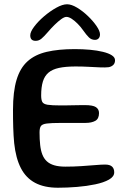

<svg xmlns="http://www.w3.org/2000/svg" viewBox="-20 -853 609 904"><path d="M252.7 30.9Q188.8 30.9 145.4 7.9Q102.1 -15.1 78.2 -61.7Q54.3 -108.2 46.8 -178.8Q45.1 -195.9 44 -214.2Q43 -232.5 42.3 -252.2Q41.6 -271.9 41.4 -292.8Q41.2 -313.8 41.2 -336.2Q41.2 -421.6 58 -477.2Q74.7 -532.9 109.8 -564.4Q144.8 -596 200 -608.9Q255.2 -621.8 331.8 -621.8Q369.3 -621.8 403.6 -618.7Q437.9 -615.5 464.4 -609Q490.9 -602.6 506.2 -592.8Q521.6 -583 521.6 -569.4Q521.6 -555.2 513.3 -547.2Q505 -539.2 491.8 -536.6Q476.2 -534.7 450.9 -535.8Q425.6 -536.9 395.2 -538.5Q364.7 -540.2 333.1 -540Q288.1 -539.8 257.4 -533.2Q226.8 -526.6 208.4 -511.1Q190.1 -495.6 181.9 -469.2Q173.8 -442.7 173.8 -403.5Q173.8 -383.2 179.1 -373.2Q184.4 -363.1 204 -359.8Q223.6 -356.6 266.4 -356.6Q276.9 -356.6 292.3 -356.8Q307.8 -357 324.6 -357.4Q341.3 -357.8 356.1 -357.9Q370.8 -358.1 379.6 -358.1Q417.1 -358.1 431.6 -348.6Q446.2 -339 446.2 -320.6Q446.2 -293.9 428.8 -284.1Q411.4 -274.3 382.8 -274.3Q370.6 -274.3 355.4 -274.3Q340.3 -274.3 324.2 -274.2Q308.1 -274.2 292.9 -274.2Q277.8 -274.2 266.1 -274.2Q221.4 -274.2 200.1 -271.4Q178.7 -268.6 172.4 -259.2Q166.2 -249.9 166.2 -229.9Q166.2 -196.9 169.1 -170.7Q171.9 -144.6 179.4 -125.3Q186.9 -106.1 200.7 -93.4Q214.5 -80.8 235.9 -74.6Q257.3 -68.4 288.1 -68.4Q326 -68.4 362.4 -70.8Q398.9 -73.2 428.5 -75.7Q458.1 -78.2 474.6 -78.2Q497.1 -78.2 507.4 -68.8Q517.8 -59.4 517.8 -41.6Q517.8 -21.4 493.1 -7.4Q468.4 6.6 428.6 14.9Q388.9 23.3 342.4 27.1Q296 30.9 252.7 30.9ZM147.8 -660.7Q122.4 -660.7 122.4 -686.5Q122.4 -702.9 140.8 -727.4Q159.1 -751.9 187.2 -776Q215.3 -800.1 244.8 -816.5Q274.2 -832.9 295.9 -832.9Q316.4 -832.9 342.9 -817Q369.3 -801.1 394 -777.4Q418.6 -753.8 434.7 -730.2Q450.8 -706.6 450.8 -691.2Q450.8 -679.1 444.3 -672.2Q437.9 -665.3 427.1 -665.3Q410.6 -665.3 398.7 -676.8Q386.8 -688.4 370.4 -711.6Q359.8 -726.8 345.8 -741Q331.8 -755.2 317.8 -764.4Q303.8 -773.5 292.7 -773.5Q283 -773.5 267.9 -762.6Q252.9 -751.7 236.5 -735.5Q220.2 -719.4 206.1 -702.8Q187.5 -681.1 175.2 -670.9Q163 -660.7 147.8 -660.7Z"/></svg>

Font: Gluten Thin
Style: Regular
Weight: 100
Designer: Tyler Finck
Foundry: Etcetera Type Company
Version: Version 1.300